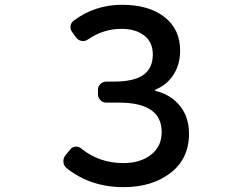

<svg xmlns="http://www.w3.org/2000/svg" viewBox="-20 -770 1040 803"><path d="M497.1 12.7Q356.4 12.7 256.8 -68.4Q245.1 -79.1 245.1 -95.7Q245.1 -109.4 252.9 -119.1L273.4 -144.5Q281.2 -155.3 295.4 -156.7Q309.6 -158.2 320.3 -148.4Q395.5 -87.9 496.1 -87.9Q566.4 -87.9 611.3 -122.6Q656.2 -157.2 656.2 -217.8Q656.2 -340.8 477.5 -340.8H423.8Q410.2 -340.8 399.9 -351.1Q389.6 -361.3 389.6 -376V-394.5Q389.6 -408.2 399.9 -418.5Q410.2 -428.7 423.8 -428.7H455.1Q541 -428.7 580.1 -457Q619.1 -485.4 619.1 -542Q619.1 -593.8 583 -621.6Q546.9 -649.4 487.3 -649.4Q413.1 -649.4 348.6 -605.5Q336.9 -596.7 322.8 -598.6Q308.6 -600.6 299.8 -611.3L283.2 -633.8Q273.4 -645.5 274.9 -660.2Q276.4 -674.8 288.1 -683.6Q377 -750 490.2 -750Q602.5 -750 668 -698.7Q733.4 -647.5 733.4 -558.6Q733.4 -502 706.5 -459Q679.7 -416 630.9 -395.5Q628.9 -394.5 628.9 -392.1Q628.9 -389.6 630.9 -389.6Q693.4 -375 731.9 -328.1Q770.5 -281.2 770.5 -210.9Q770.5 -106.4 693.4 -46.9Q616.2 12.7 497.1 12.7Z"/></svg>

Font: Gen Jyuu Gothic L Monospace Medium
Style: Regular
Weight: 500
Designer: [Source Han Sans]
Ryoko NISHIZUKA  (kana & ideographs); Paul D. Hunt (Latin, Greek & Cyrillic); Wenlong ZHANG  (bopomofo
Version: Version 1.002.20150607